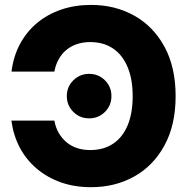

<svg xmlns="http://www.w3.org/2000/svg" viewBox="-20 -759 771 790"><path d="M354.5 11.2Q286.1 11.2 229.5 -9Q172.9 -29.3 129.9 -66.2Q86.9 -103 60.8 -153.1Q34.7 -203.1 26.9 -262.7H203.6Q209 -233.9 221.9 -211.7Q234.9 -189.5 253.9 -173.6Q272.9 -157.7 297.4 -149.7Q321.8 -141.6 351.1 -141.6Q406.7 -141.6 445.8 -168Q484.9 -194.3 505.4 -243.9Q525.9 -293.5 525.9 -363.3Q525.9 -433.1 505.1 -482.9Q484.4 -532.7 445.3 -559.3Q406.2 -585.9 351.1 -585.9Q321.8 -585.9 296.9 -577.6Q272 -569.3 253.2 -553.7Q234.4 -538.1 221.7 -515.6Q209 -493.2 203.6 -464.4H27.3Q35.2 -527.3 62.3 -577.9Q89.4 -628.4 132.3 -664.3Q175.3 -700.2 231.7 -719.5Q288.1 -738.8 354.5 -738.8Q453.6 -738.8 532.5 -694.6Q611.3 -650.4 657 -566.4Q702.6 -482.4 702.6 -363.3Q702.6 -245.1 657 -161.1Q611.3 -77.1 532.7 -33Q454.1 11.2 354.5 11.2ZM346.7 -272Q308.6 -272 281.7 -298.6Q254.9 -325.2 254.9 -363.8Q254.9 -401.9 281.7 -428.5Q308.6 -455.1 346.7 -455.1Q385.3 -455.1 411.9 -428.5Q438.5 -401.9 438.5 -363.8Q438.5 -325.2 411.9 -298.6Q385.3 -272 346.7 -272Z"/></svg>

Font: Inter 28pt ExtraBold
Style: Regular
Weight: 800
Designer: Rasmus Andersson
Foundry: rsms
Version: Version 4.001;git-66647c0bb